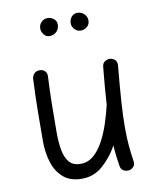

<svg xmlns="http://www.w3.org/2000/svg" viewBox="-89 -839 767 943"><g transform="rotate(-10 294.5 -367.5)"><path d="M513.7 -481.4Q503.9 -377 499 -303.2Q494.1 -229.5 494.1 -172.9Q494.1 -125.5 497.6 -85.7Q501 -45.9 507.3 -5.4Q509.8 11.2 501.5 21.5Q493.2 31.7 480.5 34.7Q466.3 38.1 451.9 31Q437.5 23.9 435.1 5.9Q430.7 -20 427.7 -45.4Q424.8 -70.8 423.3 -97.7Q391.6 -41.5 347.2 -2.7Q302.7 36.1 243.7 36.1Q186 36.1 151.4 6.3Q116.7 -23.4 101.3 -72.3Q85.9 -121.1 85.9 -178.2Q85.9 -254.4 86.9 -331.1Q87.9 -407.7 91.8 -489.3Q92.8 -502.9 102.5 -513.9Q112.3 -524.9 129.4 -524.9Q147.5 -524.9 157 -514.2Q166.5 -503.4 165.5 -488.8Q162.1 -419.4 160.9 -355.2Q159.7 -291 159.7 -209.5Q159.7 -160.2 166.7 -121.1Q173.8 -82 193.1 -59.6Q212.4 -37.1 249 -37.1Q285.6 -37.1 313.5 -60.5Q341.3 -84 362.3 -122.3Q383.3 -160.6 398.7 -206.5Q414.1 -252.4 424.8 -297.9Q425.3 -299.3 425.3 -300.3Q427.7 -340.3 431.6 -387Q435.5 -433.6 440.9 -488.3Q442.9 -505.9 455.6 -513.7Q468.3 -521.5 481.9 -520Q495.1 -519 505.1 -509.3Q515.1 -499.5 513.7 -481.4ZM409.2 -724.6Q409.2 -705.1 395.5 -693.4Q381.8 -681.6 364.7 -681.6Q345.2 -681.6 333 -695.3Q320.8 -709 320.8 -724.1Q320.8 -744.1 332.3 -757.3Q343.8 -770.5 360.8 -770.5Q381.3 -770.5 395.3 -756.8Q409.2 -743.2 409.2 -724.6ZM257.3 -731Q257.3 -710 243.4 -695.8Q229.5 -681.6 208 -681.6Q190.9 -681.6 179.9 -695.8Q168.9 -710 168.9 -726.1Q168.9 -744.6 181.9 -757.6Q194.8 -770.5 212.9 -770.5Q230 -770.5 243.7 -759.5Q257.3 -748.5 257.3 -731Z"/></g></svg>

Font: Mikhak Regular
Style: Regular
Weight: 400
Designer: Amin Abedi
Version: Version 3.3